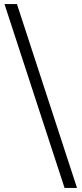

<svg xmlns="http://www.w3.org/2000/svg" viewBox="-20 -720 403 940"><path d="M296 200H357L63 -700H2Z"/></svg>

Font: Meta Space Light
Style: Regular
Weight: 300
Designer: Meta Pool / Florian Karsten
Foundry: Meta Pool / Florian Karsten
Version: Version 2.000;Glyphs 3.1.1 (3137)